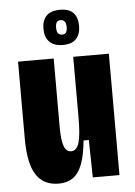

<svg xmlns="http://www.w3.org/2000/svg" viewBox="-53 -777 585 832"><g transform="rotate(-5 239.0 -361.0)"><path d="M169 14Q103 14 71 -35.5Q39 -85 39 -193V-528H194V-231Q194 -174 203.5 -147.5Q213 -121 235 -121Q247 -121 255.5 -129.5Q264 -138 269 -154.5Q274 -171 276.5 -198Q279 -225 279 -262V-528H434V-226V0H318L315 -163H292Q286 -99 271 -60Q256 -21 231 -3.5Q206 14 169 14ZM239 -583Q200 -583 180.5 -603.5Q161 -624 161 -660Q161 -697 180.5 -716.5Q200 -736 239 -736Q279 -736 297.5 -716Q316 -696 316 -659Q316 -624 297.5 -603.5Q279 -583 239 -583ZM240 -628Q252 -628 257 -636Q262 -644 262 -659Q262 -676 255.5 -683.5Q249 -691 238 -691Q226 -691 221 -683Q216 -675 216 -661Q216 -642 222.5 -635Q229 -628 240 -628Z"/></g></svg>

Font: Bricolage Grotesque 24pt Condensed ExtraBold
Style: Regular
Weight: 800
Width: 3
Designer: Mathieu Triay
Foundry: Atelier Triay
Version: Version 1.001;gftools[0.9.33.dev8+g029e19f]